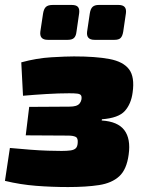

<svg xmlns="http://www.w3.org/2000/svg" viewBox="-35 -742 587 776"><path d="M264 -514Q352 -514 407.5 -503.5Q463 -493 486.5 -462Q510 -431 501 -368Q495 -322 469.5 -293.5Q444 -265 377 -260L376 -255Q441 -251 467.5 -216Q494 -181 485 -117Q477 -57 447 -29.5Q417 -2 365.5 6Q314 14 240 14Q174 14 110.5 9Q47 4 -15 -11L5 -144Q48 -140 87 -137Q126 -134 158.5 -133Q191 -132 214 -132Q236 -132 250 -134Q264 -136 271 -142.5Q278 -149 279 -164Q281 -184 270.5 -189Q260 -194 240 -194L69 -195L83 -310L245 -311Q261 -311 271 -314Q281 -317 286.5 -323.5Q292 -330 294 -339Q296 -351 292.5 -356.5Q289 -362 278 -363.5Q267 -365 245 -365Q203 -365 153 -362Q103 -359 58 -355L51 -490Q113 -507 172.5 -510.5Q232 -514 264 -514ZM255 -722Q273 -722 280 -714Q287 -706 285 -689L274 -613Q272 -596 264 -588.5Q256 -581 239 -581H158Q124 -581 128 -614L139 -687Q142 -706 150.5 -714Q159 -722 178 -722ZM444 -722Q461 -722 468.5 -714Q476 -706 474 -689L463 -614Q460 -596 452.5 -588.5Q445 -581 428 -581H347Q313 -581 317 -614L328 -688Q331 -707 339.5 -714.5Q348 -722 364 -722Z"/></svg>

Font: Exo 2 Black
Style: Italic
Weight: 900
Italic angle: -8°
Designer: Natanael Gama
Foundry: Natanael Gama
Version: Version 2.010